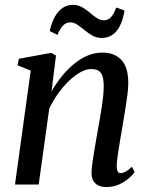

<svg xmlns="http://www.w3.org/2000/svg" viewBox="-20 -763 612 794"><path d="M193 -384.5Q211.5 -417.5 234.8 -446.5Q258 -475.5 285.2 -498Q312.5 -520.5 342 -533Q371.5 -545.5 403 -545.5Q453.5 -545.5 482 -515.2Q510.5 -485 510.5 -418.5Q510.5 -398 506.5 -368Q502.5 -338 497.2 -304.8Q492 -271.5 486.5 -240.5Q482 -212.5 476.5 -182Q471 -151.5 467.2 -124Q463.5 -96.5 462.5 -77.5Q462.5 -61.5 466.5 -54.2Q470.5 -47 478 -47Q487.5 -47 499 -53Q510.5 -59 525.5 -73.5L536.5 -51.5Q530 -41 513.8 -26.5Q497.5 -12 473.8 -0.8Q450 10.5 419 10.5Q399.5 10.5 385.8 3.5Q372 -3.5 365 -17.2Q358 -31 358.5 -51.5Q359 -64.5 361.5 -84Q364 -103.5 367.8 -127.2Q371.5 -151 376 -176Q380.5 -201 384.5 -224.5Q388.5 -248 393 -272.5Q397.5 -297 401 -321.2Q404.5 -345.5 406.8 -367.5Q409 -389.5 409 -407.5Q408.5 -433.5 403.5 -448.8Q398.5 -464 387 -470.8Q375.5 -477.5 356 -477.5Q336 -477.5 312 -464Q288 -450.5 264.2 -427.5Q240.5 -404.5 219.5 -375Q198.5 -345.5 183.5 -313L140 0H42L107 -471L52.5 -493L58 -520L192 -544.5L211.5 -533ZM185.5 -634.5Q193.5 -670.5 207.2 -694.5Q221 -718.5 239.8 -730.8Q258.5 -743 280 -743Q302.5 -743 319.5 -733.2Q336.5 -723.5 351 -711Q365.5 -698.5 379.8 -688.8Q394 -679 410.5 -679Q425 -679 437.5 -690.5Q450 -702 460.5 -732L495 -719.5Q488.5 -680 475.2 -654.8Q462 -629.5 443.2 -617.8Q424.5 -606 401 -606Q379.5 -606 362.2 -615.8Q345 -625.5 329.8 -638.2Q314.5 -651 300 -660.8Q285.5 -670.5 270.5 -670.5Q254 -670.5 241.8 -658.5Q229.5 -646.5 217.5 -619Z"/></svg>

Font: Merriweather 72pt
Style: Italic
Weight: 400
Italic angle: -7.8°
Version: Version 2.101